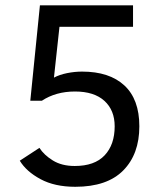

<svg xmlns="http://www.w3.org/2000/svg" viewBox="-20 -696 620 730"><path d="M509.8 -215.8Q509.8 -109.9 448.5 -47.9Q387.2 14.2 266.1 14.2Q188 14.2 134 -14.9Q80.1 -43.9 55.2 -85L129.9 -133.8Q147 -106.9 180.9 -85.9Q214.8 -64.9 264.2 -64.9Q339.8 -64.9 377.9 -105.5Q416 -146 416 -215.8Q416 -276.9 377 -312.5Q337.9 -348.1 265.1 -348.1Q192.4 -348.1 139.2 -313H95.2L131.8 -675.8H485.8V-594.2H206.1L185.1 -400.9Q206.1 -412.1 235.1 -418Q264.2 -423.8 292 -423.8Q396 -423.8 452.9 -371.1Q509.8 -318.4 509.8 -215.8Z"/></svg>

Font: Lorenzo Sans
Style: Regular
Weight: 400
Foundry: Intel Corporation
Version: Version 1.00; ttfautohint (v1.5)